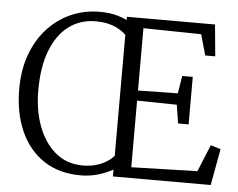

<svg xmlns="http://www.w3.org/2000/svg" viewBox="-53 -819 1104 890"><g transform="rotate(5 499.0 -373.5)"><path d="M503 -32Q469.5 -13.5 431.8 -2.8Q394 8 353.5 8Q252.5 8 181.5 -39Q110.5 -86 72.8 -170.5Q35 -255 35 -367Q35 -455.5 61 -526.5Q87 -597.5 132.8 -648Q178.5 -698.5 239 -726Q299.5 -753.5 369 -755Q394 -755.5 417.2 -752.8Q440.5 -750 462 -743.8Q483.5 -737.5 503 -728V-743H913L927 -596H880.5L853 -692.5L584 -697V-407L769 -410L782.5 -492H831.5V-271H782.5L769 -357L584 -360V-50L891 -58.5L942.5 -184L989 -169.5L958 0H503ZM359.5 -38.5Q382.5 -38.5 402.8 -42.2Q423 -46 441 -53.2Q459 -60.5 474.5 -71Q490 -81.5 503 -95.5V-659Q487.5 -674 467.2 -685.2Q447 -696.5 421 -703Q395 -709.5 361.5 -709.5Q290 -709.5 236.5 -669.8Q183 -630 153.2 -553.5Q123.5 -477 123.5 -367Q123.5 -276.5 151 -202Q178.5 -127.5 231.2 -83Q284 -38.5 359.5 -38.5Z"/></g></svg>

Font: Merriweather 20pt Light
Style: Regular
Weight: 300
Version: Version 2.100